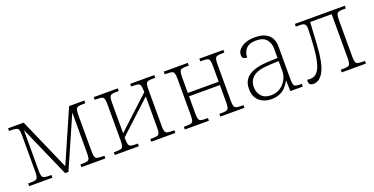

<svg xmlns="http://www.w3.org/2000/svg" viewBox="-24 -1103 3255 1671"><g transform="rotate(-20 1603.5 -268.0)"><path d="M44 0V-25H60Q93 -25 109.5 -29Q126 -33 131.5 -48.5Q137 -64 137 -98V-438Q137 -472 131.5 -487.5Q126 -503 109.5 -507Q93 -511 62 -511H44V-536H188L399 -56L609 -536H750V-511H732Q701 -511 685 -507Q669 -503 663.5 -487.5Q658 -472 658 -438V-98Q658 -64 663.5 -48.5Q669 -33 685 -29Q701 -25 733 -25H750V0H528V-25H542Q574 -25 590 -29Q606 -33 611 -48.5Q616 -64 616 -98V-472H615L408 0H377L169 -472H168V-98Q168 -64 173.5 -48.5Q179 -33 195 -29Q211 -25 243 -25H260V0Z M837 0V-25H855Q886 -25 901.5 -29Q917 -33 922.5 -48.5Q928 -64 928 -98V-438Q928 -472 922.5 -487.5Q917 -503 901.5 -507Q886 -511 855 -511H837V-536H1060V-511H1041Q1011 -511 996 -507Q981 -503 975.5 -487.5Q970 -472 970 -438V-153L1265 -426V-438Q1265 -472 1259.5 -487.5Q1254 -503 1239 -507Q1224 -511 1194 -511H1175V-536H1398V-511H1380Q1349 -511 1333.5 -507Q1318 -503 1312.5 -487.5Q1307 -472 1307 -438V-98Q1307 -64 1312.5 -48.5Q1318 -33 1333.5 -29Q1349 -25 1380 -25H1398V0H1175V-25H1194Q1224 -25 1239 -29Q1254 -33 1259.5 -48.5Q1265 -64 1265 -98V-387L970 -114V-98Q970 -64 975.5 -48.5Q981 -33 996 -29Q1011 -25 1041 -25H1060V0Z M1486 0V-25H1504Q1535 -25 1550.5 -29Q1566 -33 1571.5 -48.5Q1577 -64 1577 -98V-438Q1577 -472 1571.5 -487.5Q1566 -503 1550.5 -507Q1535 -511 1504 -511H1486V-536H1709V-511H1690Q1660 -511 1645 -507Q1630 -503 1624.5 -487.5Q1619 -472 1619 -438V-290H1905V-438Q1905 -472 1899.5 -487.5Q1894 -503 1879 -507Q1864 -511 1834 -511H1815V-536H2038V-511H2020Q1989 -511 1973.5 -507Q1958 -503 1952.5 -487.5Q1947 -472 1947 -438V-98Q1947 -64 1952.5 -48.5Q1958 -33 1973.5 -29Q1989 -25 2020 -25H2038V0H1815V-25H1834Q1864 -25 1879 -29Q1894 -33 1899.5 -48.5Q1905 -64 1905 -98V-259H1619V-98Q1619 -64 1624.5 -48.5Q1630 -33 1645 -29Q1660 -25 1690 -25H1709V0Z M2285 10Q2245 10 2209.5 -6Q2174 -22 2152.5 -55Q2131 -88 2131 -141Q2131 -223 2193 -262.5Q2255 -302 2374 -306L2457 -309V-396Q2457 -445 2428.5 -480.5Q2400 -516 2331 -516Q2270 -516 2240 -484.5Q2210 -453 2210 -403Q2165 -403 2165 -441Q2165 -485 2211 -515.5Q2257 -546 2332 -546Q2413 -546 2456 -508.5Q2499 -471 2499 -400V-98Q2499 -65 2503.5 -49.5Q2508 -34 2521.5 -29.5Q2535 -25 2563 -25H2578V0H2463L2460 -97H2457Q2445 -73 2424.5 -48.5Q2404 -24 2370 -7Q2336 10 2285 10ZM2294 -23Q2344 -23 2380.5 -47.5Q2417 -72 2437 -109Q2457 -146 2457 -183V-280L2376 -277Q2265 -273 2220.5 -237.5Q2176 -202 2176 -141Q2176 -91 2206 -57Q2236 -23 2294 -23Z M2676 10Q2633 10 2633 -27Q2633 -32 2633.5 -35.5Q2634 -39 2635 -43Q2648 -40 2661 -40Q2717 -40 2746.5 -98.5Q2776 -157 2786 -289Q2789 -335 2791.5 -383.5Q2794 -432 2794 -457Q2794 -488 2782 -499.5Q2770 -511 2741 -511H2700V-536H3163V-511H3145Q3114 -511 3098.5 -507Q3083 -503 3077.5 -487.5Q3072 -472 3072 -438V-98Q3072 -64 3077.5 -48.5Q3083 -33 3098.5 -29Q3114 -25 3145 -25H3163V0H2939V-25H2958Q2988 -25 3003.5 -29Q3019 -33 3024.5 -48.5Q3030 -64 3030 -98V-506H2831L2818 -292Q2809 -134 2771.5 -62Q2734 10 2676 10Z"/></g></svg>

Font: Noto Serif ExtraLight
Style: Regular
Weight: 200
Designer: Monotype Design Team
Foundry: Monotype Imaging Inc.
Version: Version 2.015; ttfautohint (v1.8.4.7-5d5b)